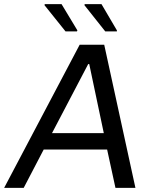

<svg xmlns="http://www.w3.org/2000/svg" viewBox="-47 -903 751 923"><path d="M0 0ZM508 0 468 -184H163L67 0H-27L336 -688H454L604 0ZM382 -595H377L203 -263H452ZM515 -752V-757L441 -883H360L359 -878L459 -752ZM323 -752 325 -757 249 -883H168L167 -878L268 -752Z"/></svg>

Font: Azeri Sans
Style: Italic
Weight: 400
Designer: Hector Gatti & Omnibus-Type (original fonts) / Cristiano Sobral (main changes and remastering)
Foundry: Omnibus-Type
Version: Version 0.07;August 21, 2020;FontCreator 13.0.0.2681 64-bit;